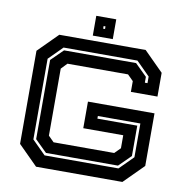

<svg xmlns="http://www.w3.org/2000/svg" viewBox="-89 -917 973 1003"><g transform="rotate(10 397.0 -415.5)"><path d="M168 0 65 -103V-597L168 -700H626L729 -597V-471H588V-528L557.5 -558.5H236L206 -527V-171.5L236 -141.5H557.5L588 -172V-241H376V-382H729V-103L626 0ZM201.5 -66H593.5L665.5 -138V-317H440V-303H651.5V-142L588.5 -80H206.5L143.5 -142V-562L206.5 -624H588.5L651.5 -562V-531H665.5V-566L593.5 -638H201.5L129.5 -566V-138ZM341 -726V-831H447V-726ZM388 -771H398V-785H388Z"/></g></svg>

Font: Tourney Expanded Regular
Style: Bold
Weight: 700
Width: 7
Designer: Tyler Finck
Foundry: Etcetera Type Co
Version: Version 1.010; ttfautohint (v1.8.3)